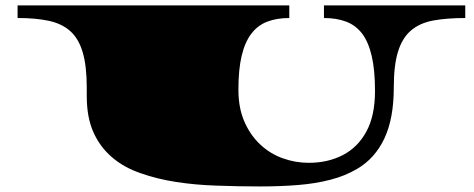

<svg xmlns="http://www.w3.org/2000/svg" viewBox="-20 -650 1725 698"><path d="M924.8 27.8Q846.2 27.8 769 24.9Q691.4 22.5 621.6 11.7Q551.8 1 492.2 -20Q431.6 -40.5 388.7 -77.1Q344.7 -113.8 320.1 -168.2Q295.4 -222.7 295.4 -300.3V-331.1Q295.4 -410.6 280.5 -460.4Q265.6 -510.3 234.9 -537.4Q204.1 -564.5 156.7 -574.5Q109.4 -584.5 43.9 -584.5V-630.4H1031.7V-584.5Q986.3 -584.5 951.7 -571.3Q917 -558.1 894 -527.8Q870.6 -497.6 858.6 -447.5Q846.7 -397.5 846.7 -323.7Q846.7 -257.8 868.4 -208Q890.1 -158.2 925.8 -125Q961.4 -91.3 1007.6 -74.7Q1053.7 -58.1 1102.1 -58.1Q1171.9 -58.1 1226.3 -86.2Q1280.8 -114.3 1312 -171.9Q1343.3 -229.5 1343.3 -319.3Q1343.3 -395 1331.5 -445.8Q1319.8 -496.6 1296.9 -527.3Q1273.4 -558.1 1238.5 -571.3Q1203.6 -584.5 1157.7 -584.5V-630.4H1671.4V-584.5Q1604 -584.5 1554.9 -575.4Q1505.9 -566.4 1474.1 -539.1Q1442.4 -512.2 1427 -462.4Q1411.6 -412.6 1411.6 -332.5Q1411.6 -219.2 1377.4 -146.7Q1343.3 -74.2 1278.3 -36.1Q1234.9 -10.3 1181.2 3.4Q1127 17.6 1062.5 22.7Q998 27.8 924.8 27.8Z"/></svg>

Font: Asset
Style: Regular
Weight: 400
Version: Version 1.003; ttfautohint (v1.8.4.7-5d5b)